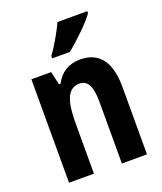

<svg xmlns="http://www.w3.org/2000/svg" viewBox="-141 -857 801 949"><g transform="rotate(-20 259.5 -383.0)"><path d="M189 -606H282C339 -652 415 -727 432 -756V-766H275C260 -732 218 -656 189 -619ZM57 0H188V-261C188 -361 201 -443 272 -443C317 -443 335 -403 335 -324V0H467V-355C467 -485 417 -554 315 -554C255 -554 210 -524 185 -474H177L161 -544H57Z"/></g></svg>

Font: Kathrein 77 Bold Condensed
Style: Regular
Weight: 700
Width: 3
Designer: Lazydogs Typefoundry, based on Open Sans by Ascender Corporation
Foundry: Lazydogs Typefoundry
Version: Version 1.003;PS 001.003;hotconv 1.0.88;makeotf.lib2.5.64775